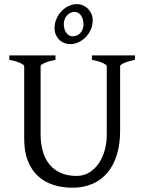

<svg xmlns="http://www.w3.org/2000/svg" viewBox="-20 -879 694 914"><path d="M622.6 -594.2Q589.4 -587.4 570.6 -579.1Q551.8 -570.8 551.8 -564V-255.9Q551.8 -191.9 536.1 -141.6Q520.5 -91.3 491.2 -56.6Q461.9 -22 419.9 -3.7Q377.9 14.6 325.2 14.6Q274.9 14.6 232.7 0.7Q190.4 -13.2 159.9 -41.7Q129.4 -70.3 112.3 -113.8Q95.2 -157.2 95.2 -216.8V-564Q95.2 -569.8 77.4 -578.6Q59.6 -587.4 24.4 -594.2V-615.2H244.1V-594.2Q210.9 -587.4 192.1 -579.1Q173.3 -570.8 173.3 -564V-241.2Q173.3 -194.3 184.3 -157.2Q195.3 -120.1 217 -94.5Q238.8 -68.8 270.5 -55.2Q302.2 -41.5 344.2 -41.5Q378.9 -41.5 405.8 -58.3Q432.6 -75.2 450.9 -102.5Q469.2 -129.9 478.8 -164.8Q488.3 -199.7 488.3 -235.8V-564Q488.3 -569.8 470.5 -578.6Q452.6 -587.4 417.5 -594.2V-615.2H622.6ZM377.4 -763.2Q377.4 -774.9 374.5 -785.6Q371.6 -796.4 366.2 -804.4Q360.8 -812.5 353 -817.4Q345.2 -822.3 335.4 -822.3Q325.2 -822.3 315.9 -818.1Q306.6 -814 299.6 -806.4Q292.5 -798.8 288.1 -788.1Q283.7 -777.3 283.7 -764.2Q283.7 -752.9 286.6 -742.4Q289.6 -731.9 294.9 -723.9Q300.3 -715.8 308.1 -710.9Q315.9 -706.1 325.7 -706.1Q335.4 -706.1 344.7 -709.7Q354 -713.4 361.3 -720.7Q368.7 -728 373 -738.5Q377.4 -749 377.4 -763.2ZM421.4 -783.2Q421.4 -758.3 411.9 -737.5Q402.3 -716.8 387 -701.4Q371.6 -686 352.8 -677.5Q334 -668.9 315.4 -668.9Q298.8 -668.9 284.9 -674.8Q271 -680.7 261 -690.9Q251 -701.2 245.4 -714.8Q239.7 -728.5 239.7 -744.1Q239.7 -769 249.3 -790.3Q258.8 -811.5 273.9 -826.9Q289.1 -842.3 307.9 -850.8Q326.7 -859.4 345.7 -859.4Q361.3 -859.4 375.2 -853.3Q389.2 -847.2 399.4 -836.7Q409.7 -826.2 415.5 -812.3Q421.4 -798.3 421.4 -783.2Z"/></svg>

Font: Gentium Plus APac
Style: Regular
Weight: 400
Designer: J. Victor Gaultney, Annie Olsen, Iska Routamaa, Becca Hirsbrunner
Foundry: SIL International
Version: Version 5.000